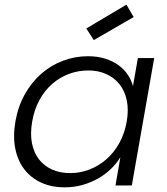

<svg xmlns="http://www.w3.org/2000/svg" viewBox="-20 -795 715 823"><path d="M46 -274Q57 -338 86 -390Q115 -442 156.5 -478.5Q198 -515 249.5 -534.5Q301 -554 357 -554Q398 -554 431 -543.5Q464 -533 488 -515.5Q512 -498 527.5 -475Q543 -452 550 -426L571 -546H641L545 0H475L496 -121Q480 -95 456 -71.5Q432 -48 401.5 -30.5Q371 -13 334.5 -2.5Q298 8 257 8Q201 8 157 -12Q113 -32 84.5 -69Q56 -106 45.5 -158Q35 -210 46 -274ZM523 -273Q532 -324 523.5 -364.5Q515 -405 492.5 -433.5Q470 -462 435.5 -477.5Q401 -493 359 -493Q316 -493 276.5 -478.5Q237 -464 204.5 -436Q172 -408 149.5 -367Q127 -326 118 -274Q109 -222 117 -181Q125 -140 147.5 -111.5Q170 -83 204 -68Q238 -53 281 -53Q323 -53 362.5 -68Q402 -83 435 -111.5Q468 -140 491 -181Q514 -222 523 -273ZM553 -722 382 -623 350 -673 522 -775Z"/></svg>

Font: SVN-Poppins Light
Style: Italic
Weight: 300
Italic angle: -10°
Designer: Ninad Kale (Devanagari), Jonny Pinhorn (Latin)
Foundry: Indian Type Foundry
Version: Version 3.002 2017; ttfautohint (v1.8.3)